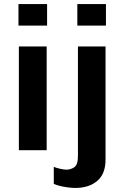

<svg xmlns="http://www.w3.org/2000/svg" viewBox="-20 -740 612 946"><path d="M73 0V-511H210V0ZM71 -614V-720H212V-614ZM351 186Q336 186 316 183.5Q296 181 277 176.5Q258 172 245 166V82Q256 87 276 91.5Q296 96 307 96Q328 96 346 84Q364 72 364 28V-511H500V46Q500 117 459 151.5Q418 186 351 186ZM361 -614V-720H502V-614Z"/></svg>

Font: Chivo SemiBold
Style: Regular
Weight: 600
Designer: Hector Gatti
Foundry: Omnibus-Type
Version: Version 2.002